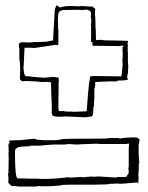

<svg xmlns="http://www.w3.org/2000/svg" viewBox="-20 -681 541 704"><path d="M333 -534 352 -535Q362 -533 367 -533L423 -532Q428 -532 437 -531.5Q446 -531 450 -531Q449 -530 449 -524H447Q448 -521 449 -514Q448 -513 448 -503H449Q448 -502 448 -494V-493Q448 -492 449 -491L448 -490H449V-469Q449 -449 450 -441.5Q451 -434 450 -433L449 -412Q449 -411 448 -410L446 -396Q446 -394 450 -392Q450 -386 423 -386V-385Q422 -385 421 -386H416L410 -385V-383L396 -382Q395 -383 394 -383L339 -381L332 -380L328 -379Q328 -377 330 -370H329L328 -359H327Q326 -358 326 -351V-319Q325 -318 325 -310L324 -288H322V-276Q322 -257 316 -254L302 -252Q301 -251 292 -251Q283 -251 223 -254L201 -253H191L180 -255Q171 -255 171 -263L169 -268L170 -273V-296L168 -333L167 -379L153 -381Q144 -381 133 -380H132L119 -382L78 -384L60 -383Q58 -386 53 -391L54 -425Q54 -450 51 -463V-505H50L49 -519Q52 -524 55 -524V-525Q57 -526 60 -526H66Q76 -526 84 -525Q87 -526 89 -526Q91 -526 91 -525Q108 -528 112.5 -527Q117 -526 119 -527L150 -528L175 -533V-544L181 -646Q181 -648 187 -661H190Q197 -654 200.5 -654Q204 -654 205 -655L219 -658L234 -659L271 -658L284 -659Q290 -659 308 -657H321V-655L329 -649V-647L328 -628Q328 -624 329 -623L330 -598V-584L331 -573L332 -536Q332 -535 333 -534ZM489 -83Q489 -54 487 -36H488V-33Q488 -21 487 -6L485 -12L423 -7H421Q421 -8 419 -8L417 -7Q414 -8 409 -8L383 -7Q383 -6 379.5 -6Q376 -6 375 -7V-5L332 -4H270Q228 -4 208 -3Q201 0 189 0L175 1Q168 2 156 2H139Q124 2 123 1Q113 3 109 3H51Q46 3 36 1H21Q21 -1 16 -5Q11 -9 9 -15H11V-34H9L10 -35Q10 -37 11 -38L9 -39L11 -48L12 -103L11 -108Q11 -110 12 -113L11 -116Q11 -121 12 -124L11 -148Q11 -153 13 -155Q15 -157 16 -160L12 -164Q15 -167 52 -167L103 -172Q114 -172 114 -170L113 -169L141 -167H183L201 -169Q210 -172 232 -172L369 -173L384 -175H396V-173L398 -175H413L421 -173Q433 -177 476 -177L484 -176L492 -169L488 -148Q488 -104 491 -83ZM430 -474 429 -506 430 -509H431Q433 -511 433 -513L426 -514L420 -512Q369 -513 339 -513H320Q320 -516 319 -517V-526Q318 -527 314 -527V-589Q313 -590 313 -591L315 -603L313 -623H314V-628L313 -638H311Q311 -644 294 -646L286 -644Q284 -644 282 -644L274 -645Q261 -645 248 -645L209 -644Q199 -641 196 -636.5Q193 -632 193 -623V-613Q193 -612 192 -611Q193 -603 193 -586V-573H194V-517H191V-515L181 -517L180 -516Q174 -516 173 -515L106 -505Q99 -506 88 -506H70L69 -488L67 -444Q67 -443 68 -442L66 -440Q66 -403 77 -401H89Q99 -399 104 -399L141 -396L174 -399Q180 -399 195 -396L196 -384Q195 -382 195 -381V-380L194 -287Q195 -284 195 -275Q197 -273 204.5 -273.5Q212 -274 214 -274L219 -272Q250 -272 251 -271L297 -273L298 -274L299 -289Q307 -403 313 -403L315 -401L322 -402H346L425 -401Q427 -411 427 -414L429 -439V-440Q430 -442 430 -443L429 -455V-466ZM452 -49 451 -64V-68Q451 -69 452 -69V-139Q453 -142 453 -148Q453 -154 452 -155Q444 -153 443 -153H347Q345 -154 331 -154L278 -152L262 -151L230 -153Q229 -153 226 -152H224L222 -151H221Q220 -151 220 -151.5Q220 -152 217 -151.5Q214 -151 212 -151H175L148 -149L128 -147H91V-145L71 -144Q35 -144 35 -127V-116Q35 -27 45 -27L94 -26H115Q124 -25 147.5 -25Q171 -25 195 -27.5Q219 -30 222 -30L224 -31L242 -30L276 -32L289 -31Q295 -31 296 -32V-33Q297 -33 298 -34V-32L317 -34Q318 -33 326 -33Q334 -33 341 -34L406 -30L411 -32H438L439 -34V-32L446 -34Q445 -35 445 -36Q445 -37 448.5 -40.5Q452 -44 452 -49Z"/></svg>

Font: Londrina Sketch
Style: Regular
Weight: 400
Designer: Marcelo Magalhaes
Foundry: Marcelo Magalhaes
Version: Version 1.001 2011